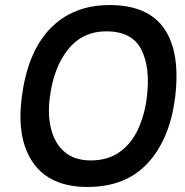

<svg xmlns="http://www.w3.org/2000/svg" viewBox="-20 -730 734 760"><path d="M66 -343Q88 -522 178 -616Q268 -710 414 -710Q566 -710 630.5 -616Q695 -522 673 -343Q652 -179 565 -84.5Q478 10 326 10Q179 10 112 -84.5Q45 -179 66 -343ZM339 -95Q406 -95 452.5 -127.5Q499 -160 525.5 -216.5Q552 -273 561 -343Q576 -463 539 -534.5Q502 -606 401 -606Q307 -606 249.5 -534.5Q192 -463 177 -343Q168 -273 183 -216.5Q198 -160 237 -127.5Q276 -95 339 -95Z"/></svg>

Font: Haskoy SemiBold
Style: Italic
Weight: 600
Designer: Ertekin Erdin
Foundry: Ertekin Erdin
Version: Version 2.000; ttfautohint (v1.8.4.7-5d5b)